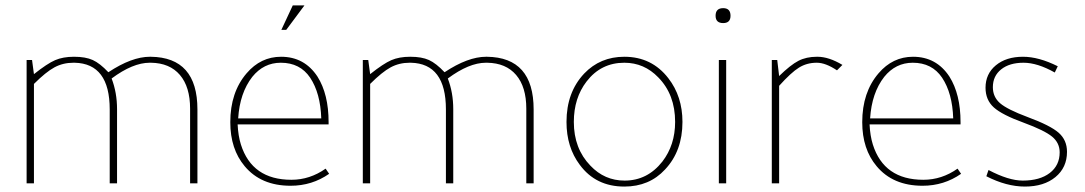

<svg xmlns="http://www.w3.org/2000/svg" viewBox="-20 -675 3997 707"><path d="M707 0H680V-275Q680 -355 642.5 -399Q605 -443 536 -444Q535 -444 534 -444Q532 -444 531 -444Q469 -444 391 -386Q411 -334 411 -273V0H384V-272Q384 -441 255 -444Q254 -444 253 -444Q251 -444 250 -444Q212 -444 180.5 -427Q149 -410 105 -366V0H78V-454H98L105 -402Q154 -441 183 -453.5Q212 -466 252 -466H253Q295 -466 321.5 -454Q348 -442 379 -409Q465 -466 532 -466H535Q707 -464 707 -272Z M1101 -655 1034 -565H1016L1058 -655ZM1190 -217H855Q857 -175 867 -143Q908 -13 1053 -13Q1121 -13 1179 -54L1192 -35Q1129 9 1050 9Q941 9 881 -63Q828 -126 828 -225Q828 -335 888 -405Q940 -466 1015 -466Q1101 -466 1149 -393Q1190 -328 1190 -225ZM857 -239H1163Q1160 -332 1122 -389Q1085 -444 1014 -444Q951 -444 909 -392Q863 -333 857 -239Z M1945 0H1918V-275Q1918 -355 1880.5 -399Q1843 -443 1774 -444Q1773 -444 1772 -444Q1770 -444 1769 -444Q1707 -444 1629 -386Q1649 -334 1649 -273V0H1622V-272Q1622 -441 1493 -444Q1492 -444 1491 -444Q1489 -444 1488 -444Q1450 -444 1418.5 -427Q1387 -410 1343 -366V0H1316V-454H1336L1343 -402Q1392 -441 1421 -453.5Q1450 -466 1490 -466H1491Q1533 -466 1559.5 -454Q1586 -442 1617 -409Q1703 -466 1770 -466H1773Q1945 -464 1945 -272Z M2493 -226Q2493 -119 2429 -51Q2371 12 2279 12Q2174 12 2115 -68Q2066 -133 2066 -226Q2066 -335 2131 -404Q2190 -466 2279 -466Q2380 -466 2441 -387Q2493 -320 2493 -226ZM2093 -226Q2093 -128 2154 -65Q2206 -10 2280 -10Q2364 -10 2419 -80Q2466 -141 2466 -226Q2466 -327 2404 -390Q2352 -444 2279 -444Q2193 -444 2140 -375Q2093 -314 2093 -226Z M2654 -454V0H2627V-454ZM2615 -617Q2615 -645 2643 -645Q2670 -645 2670 -617Q2670 -590 2643 -590Q2615 -590 2615 -617Z M3082 -436 3062 -416Q3020 -444 2988 -444H2987Q2951 -444 2922 -426Q2893 -408 2849 -359V0H2822V-454H2842L2849 -395Q2891 -436 2920 -451Q2949 -466 2988 -466H2990Q3032 -466 3082 -436Z M3517 -217H3182Q3184 -175 3194 -143Q3235 -13 3380 -13Q3448 -13 3506 -54L3519 -35Q3456 9 3377 9Q3268 9 3208 -63Q3155 -126 3155 -225Q3155 -335 3215 -405Q3267 -466 3342 -466Q3428 -466 3476 -393Q3517 -328 3517 -225ZM3184 -239H3490Q3487 -332 3449 -389Q3412 -444 3341 -444Q3278 -444 3236 -392Q3190 -333 3184 -239Z M3864 -408Q3800 -444 3749 -444Q3697 -444 3666.5 -419.5Q3636 -395 3636 -354Q3636 -318 3662.5 -295Q3689 -272 3764 -244Q3848 -213 3878.5 -186Q3909 -159 3909 -116Q3909 -58 3866.5 -23Q3824 12 3754 12Q3686 12 3612 -26L3620 -49Q3694 -10 3746 -10Q3809 -10 3845.5 -38Q3882 -66 3882 -114Q3882 -149 3854 -172Q3826 -195 3750 -223Q3670 -252 3639.5 -279.5Q3609 -307 3609 -352Q3609 -403 3647 -434.5Q3685 -466 3747 -466Q3805 -466 3875 -431Z"/></svg>

Font: Tajawal ExtraLight
Style: Regular
Weight: 275
Designer: Boutros Fonts
Foundry: Created by Boutros International 2017
Version: Version 1.700